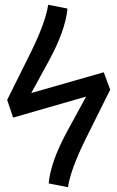

<svg xmlns="http://www.w3.org/2000/svg" viewBox="-20 -773 492 805"><path d="M415 -470 442 -397 341 -194Q276 -63 265 12L184 -4Q193 -96 261 -221L341 -368L35 -280L10 -354L106 -547Q171 -678 182 -753L263 -737Q254 -645 186 -520L111 -383Z"/></svg>

Font: Fira Sans
Style: Regular
Weight: 400
Designer: Carrois Corporate & Edenspiekermann AG
Foundry: Carrois Corporate GbR & Edenspiekermann AG
Version: Version 4.106;PS 004.106;hotconv 1.0.70;makeotf.lib2.5.58329